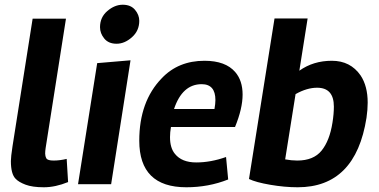

<svg xmlns="http://www.w3.org/2000/svg" viewBox="-20 -779 1603 812"><path d="M268 -9Q214 13 165.5 13Q117 13 88 2Q59 -9 46 -23Q26 -43 26 -98Q26 -115 33 -161L118 -700H259L173 -153Q171 -140 171 -129.5Q171 -119 176 -109.5Q181 -100 207 -100Q233 -100 262 -107Z M532 -524 450 0H310L391 -512ZM569 -691Q569 -649 538 -621.5Q507 -594 473 -594Q439 -594 421 -616Q403 -638 403 -664Q403 -706 434 -732.5Q465 -759 499 -759Q533 -759 551 -737.5Q569 -716 569 -691Z M975 -474Q1006 -438 1006 -379Q1006 -320 974 -242H703Q699 -219 699 -199Q699 -153 720 -128Q749 -92 810 -92Q871 -92 936 -115L945 -20Q862 13 768 13Q569 13 569 -184Q569 -350 664 -448Q734 -522 845 -522Q934 -522 975 -474ZM887 -318Q891 -340 891 -356Q891 -423 833 -423Q751 -423 716 -318Z M1246 -480Q1305 -522 1383.5 -522Q1462 -522 1505 -460Q1535 -415 1535 -345Q1535 -315 1530 -281Q1484 13 1239 13Q1184 13 1123 2.5Q1062 -8 1033 -22L1141 -701H1281ZM1237 -100Q1306 -100 1340 -142Q1374 -184 1386 -260Q1392 -297 1392 -328Q1392 -408 1321 -408Q1278 -408 1230 -381L1186 -105Q1213 -100 1237 -100Z"/></svg>

Font: Rambla
Style: Bold Italic
Weight: 700
Italic angle: -12°
Designer: Martin Sommaruga
Foundry: Martin Sommaruga
Version: Version 1.001